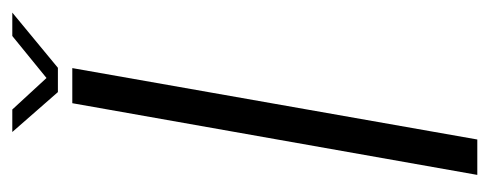

<svg xmlns="http://www.w3.org/2000/svg" viewBox="-268 -548 815 320"><g transform="rotate(-90 140.0 -387.5)"><path d="M9 0H68L187 -675H128.5ZM147 -699H187.5L279.5 -775H240.5L170.5 -718L118 -775H80.5Z"/></g></svg>

Font: Anybody SemiCondensed Light
Style: Italic
Weight: 300
Width: 4
Italic angle: -10°
Version: Version 1.113;gftools[0.9.25]